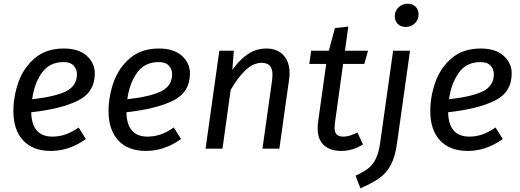

<svg xmlns="http://www.w3.org/2000/svg" viewBox="-20 -800 2800 1033"><path d="M148 -196Q151 -65 262 -65Q299 -65 333 -77Q367 -89 403 -114L442 -52Q353 12 253 12Q157 12 104.5 -44.5Q52 -101 52 -202Q52 -281 79.5 -358.5Q107 -436 168 -487.5Q229 -539 323 -539Q403 -539 446.5 -500Q490 -461 490 -405Q490 -304 400 -259Q310 -214 148 -196ZM394 -402Q394 -426 377 -446Q360 -466 322 -466Q246 -466 205 -408Q164 -350 153 -266Q277 -280 335.5 -309Q394 -338 394 -402Z M660 -196Q663 -65 774 -65Q811 -65 845 -77Q879 -89 915 -114L954 -52Q865 12 765 12Q669 12 616.5 -44.5Q564 -101 564 -202Q564 -281 591.5 -358.5Q619 -436 680 -487.5Q741 -539 835 -539Q915 -539 958.5 -500Q1002 -461 1002 -405Q1002 -304 912 -259Q822 -214 660 -196ZM906 -402Q906 -426 889 -446Q872 -466 834 -466Q758 -466 717 -408Q676 -350 665 -266Q789 -280 847.5 -309Q906 -338 906 -402Z M1538 -406Q1538 -390 1535 -370L1483 0H1392L1444 -368Q1446 -390 1446 -397Q1446 -432 1431 -447Q1416 -462 1388 -462Q1342 -462 1299.5 -421Q1257 -380 1221 -316L1177 0H1086L1160 -527H1238L1230 -424Q1269 -479 1314 -509Q1359 -539 1413 -539Q1471 -539 1504.5 -503.5Q1538 -468 1538 -406Z M1782 -139Q1780 -119 1780 -113Q1780 -88 1791.5 -76.5Q1803 -65 1827 -65Q1845 -65 1862.5 -70.5Q1880 -76 1903 -87L1933 -23Q1878 12 1816 12Q1755 12 1722 -19.5Q1689 -51 1689 -109Q1689 -130 1691 -141L1735 -456H1644L1654 -527H1749L1782 -649L1854 -657L1836 -527H1960L1940 -456H1826Z M1893 145Q1935 126 1959.5 107.5Q1984 89 2000.5 57Q2017 25 2025 -29L2095 -527H2186L2116 -29Q2106 44 2082.5 87.5Q2059 131 2021.5 158Q1984 185 1919 213ZM2104 -712Q2104 -741 2124 -760.5Q2144 -780 2173 -780Q2200 -780 2216 -764Q2232 -748 2232 -723Q2232 -694 2212 -674.5Q2192 -655 2163 -655Q2136 -655 2120 -671.5Q2104 -688 2104 -712Z M2391 -196Q2394 -65 2505 -65Q2542 -65 2576 -77Q2610 -89 2646 -114L2685 -52Q2596 12 2496 12Q2400 12 2347.5 -44.5Q2295 -101 2295 -202Q2295 -281 2322.5 -358.5Q2350 -436 2411 -487.5Q2472 -539 2566 -539Q2646 -539 2689.5 -500Q2733 -461 2733 -405Q2733 -304 2643 -259Q2553 -214 2391 -196ZM2637 -402Q2637 -426 2620 -446Q2603 -466 2565 -466Q2489 -466 2448 -408Q2407 -350 2396 -266Q2520 -280 2578.5 -309Q2637 -338 2637 -402Z"/></svg>

Font: Fira Sans
Style: Italic
Weight: 400
Italic angle: -8°
Designer: bBox Type GmbH & Carrois Corporate GbR & Edenspiekermann AG
Foundry: bBox Type GmbH & Carrois Corporate GbR & Edenspiekermann AG
Version: Version 4.301